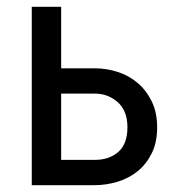

<svg xmlns="http://www.w3.org/2000/svg" viewBox="-20 -542 507 562"><path d="M73 -522H159V-342H258Q292 -342 324.5 -331.5Q357 -321 382.5 -299.5Q408 -278 424 -245.5Q440 -213 440 -169Q440 -125 424 -93Q408 -61 382.5 -40.5Q357 -20 324 -10Q291 0 257 0H73ZM257 -74Q300 -74 326.5 -97.5Q353 -121 353 -169Q353 -218 324.5 -243Q296 -268 258 -268H159V-74Z"/></svg>

Font: PTCRaleway Medium
Style: Regular
Weight: 500
Designer: Matt McInerney, Pablo Impallari, Rodrigo Fuenzalida
Foundry: Matt McInerney, Pablo Impallari, Rodrigo Fuenzalida
Version: Version 3.000g; ttfautohint (v1.5) -l 8 -r 28 -G 28 -x 14 -D